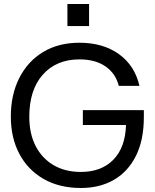

<svg xmlns="http://www.w3.org/2000/svg" viewBox="-20 -925 773 957"><path d="M384 12Q275 12 196.5 -33.5Q118 -79 76 -159Q34 -239 34 -344Q34 -453 76 -536Q118 -619 194.5 -665.5Q271 -712 376 -712Q494 -712 573 -655Q652 -598 675 -497H572Q557 -558 506.5 -593.5Q456 -629 376 -629Q261 -629 193.5 -553Q126 -477 126 -343Q126 -258 158 -196.5Q190 -135 247.5 -101.5Q305 -68 383 -68Q486 -68 545.5 -129.5Q605 -191 608 -302H393V-376H697V-341Q697 -227 657.5 -148Q618 -69 547.5 -28.5Q477 12 384 12ZM316 -795V-905H424V-795Z"/></svg>

Font: HostGroteskRegular
Style: Regular
Weight: 400
Designer: Doukan Karapınar based on Poppins by Indian Type Foundry, Jonny Pinhorn
Foundry: Element Type
Version: Version 1.001; ttfautohint (v1.8.4.7-5d5b)